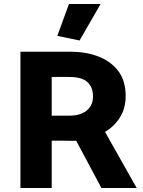

<svg xmlns="http://www.w3.org/2000/svg" viewBox="-20 -938 712 958"><path d="M327 -554Q365 -554 390.5 -544Q416 -534 430 -512Q444 -490 444 -456Q444 -425 429 -404Q414 -383 388.5 -372Q363 -361 330 -361H238V-554ZM82 -680V0H238V-236H299Q314 -236 329 -235.5Q344 -235 360 -236L486 0H662L504 -280Q549 -306 578 -351.5Q607 -397 607 -459Q607 -536 569.5 -584.5Q532 -633 470 -656.5Q408 -680 332 -680ZM377 -736 482 -918H324L266 -759Z"/></svg>

Font: Catamaran ExtraBold
Style: Regular
Weight: 800
Designer: Pria Ravichandran
Version: Version 2.000